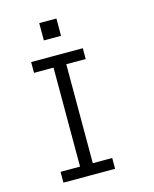

<svg xmlns="http://www.w3.org/2000/svg" viewBox="-121 -899 788 980"><g transform="rotate(-15 273.0 -409.0)"><path d="M363.8 0H90.8V-57.1H193.8V-580.1H90.8V-637.2H363.8V-580.1H261.2V-57.1H363.8ZM272.9 -727.1H182.1V-818.4H272.9Z"/></g></svg>

Font: Anonymous Pro
Style: Regular
Weight: 400
Monospace: yes
Designer: Mark Simonson
Version: Version 1.002